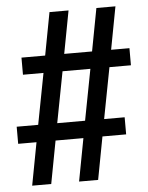

<svg xmlns="http://www.w3.org/2000/svg" viewBox="-51 -759 602 783"><g transform="rotate(-5 250.0 -367.5)"><path d="M49 -18 82 -193H7V-263H95L135 -472H51V-542H148L181 -717H259L226 -542H340L373 -717H451L418 -542H493V-472H405L365 -263H449V-193H352L319 -18H241L274 -193H160L127 -18ZM173 -263H287L327 -472H213Z"/></g></svg>

Font: Zed Mono
Style: Regular
Weight: 400
Monospace: yes
Designer: Belleve Invis
Foundry: Belleve Invis
Version: Version 1.0.0; ttfautohint (v1.8.4)